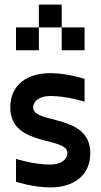

<svg xmlns="http://www.w3.org/2000/svg" viewBox="-20 -820 440 840"><path d="M200 0C300 0 375 -50 375 -150C375 -325 125 -275 125 -350C125 -375 150 -400 200 -400C275 -400 350 -375 350 -375V-475C350 -475 275 -500 200 -500C100 -500 25 -450 25 -350C25 -175 275 -225 275 -150C275 -125 250 -100 200 -100C125 -100 50 -125 50 -125V-25C50 -25 125 0 200 0ZM50 -600H150V-700H50ZM150 -700H250V-800H150ZM250 -600H350V-700H250Z"/></svg>

Font: LS-VG5000
Style: Regular
Weight: 400
Designer: Justin Bihan, 2021
Foundry: Justin Bihan, 2021
Version: Version 1.000;Glyphs 3.1.2 (3151)